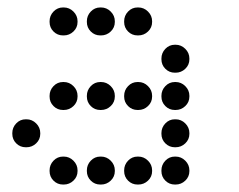

<svg xmlns="http://www.w3.org/2000/svg" viewBox="-20 -508 640 515"><path d="M149 -488Q134 -488 123.5 -477Q113 -466 113 -451V-449Q113 -434 123.5 -423.5Q134 -413 149 -413H151Q166 -413 177 -423.5Q188 -434 188 -449V-451Q188 -466 177 -477Q166 -488 151 -488ZM249 -488Q234 -488 223.5 -477Q213 -466 213 -451V-449Q213 -434 223.5 -423.5Q234 -413 249 -413H251Q266 -413 277 -423.5Q288 -434 288 -449V-451Q288 -466 277 -477Q266 -488 251 -488ZM349 -488Q334 -488 323.5 -477Q313 -466 313 -451V-449Q313 -434 323.5 -423.5Q334 -413 349 -413H351Q366 -413 377 -423.5Q388 -434 388 -449V-451Q388 -466 377 -477Q366 -488 351 -488ZM449 -388Q434 -388 423.5 -377Q413 -366 413 -351V-349Q413 -334 423.5 -323.5Q434 -313 449 -313H451Q466 -313 477 -323.5Q488 -334 488 -349V-351Q488 -366 477 -377Q466 -388 451 -388ZM149 -288Q134 -288 123.5 -277Q113 -266 113 -251V-249Q113 -234 123.5 -223.5Q134 -213 149 -213H151Q166 -213 177 -223.5Q188 -234 188 -249V-251Q188 -266 177 -277Q166 -288 151 -288ZM249 -288Q234 -288 223.5 -277Q213 -266 213 -251V-249Q213 -234 223.5 -223.5Q234 -213 249 -213H251Q266 -213 277 -223.5Q288 -234 288 -249V-251Q288 -266 277 -277Q266 -288 251 -288ZM349 -288Q334 -288 323.5 -277Q313 -266 313 -251V-249Q313 -234 323.5 -223.5Q334 -213 349 -213H351Q366 -213 377 -223.5Q388 -234 388 -249V-251Q388 -266 377 -277Q366 -288 351 -288ZM449 -288Q434 -288 423.5 -277Q413 -266 413 -251V-249Q413 -234 423.5 -223.5Q434 -213 449 -213H451Q466 -213 477 -223.5Q488 -234 488 -249V-251Q488 -266 477 -277Q466 -288 451 -288ZM49 -188Q34 -188 23.5 -177Q13 -166 13 -151V-149Q13 -134 23.5 -123.5Q34 -113 49 -113H51Q66 -113 77 -123.5Q88 -134 88 -149V-151Q88 -166 77 -177Q66 -188 51 -188ZM449 -188Q434 -188 423.5 -177Q413 -166 413 -151V-149Q413 -134 423.5 -123.5Q434 -113 449 -113H451Q466 -113 477 -123.5Q488 -134 488 -149V-151Q488 -166 477 -177Q466 -188 451 -188ZM149 -88Q134 -88 123.5 -77Q113 -66 113 -51V-49Q113 -34 123.5 -23.5Q134 -13 149 -13H151Q166 -13 177 -23.5Q188 -34 188 -49V-51Q188 -66 177 -77Q166 -88 151 -88ZM249 -88Q234 -88 223.5 -77Q213 -66 213 -51V-49Q213 -34 223.5 -23.5Q234 -13 249 -13H251Q266 -13 277 -23.5Q288 -34 288 -49V-51Q288 -66 277 -77Q266 -88 251 -88ZM349 -88Q334 -88 323.5 -77Q313 -66 313 -51V-49Q313 -34 323.5 -23.5Q334 -13 349 -13H351Q366 -13 377 -23.5Q388 -34 388 -49V-51Q388 -66 377 -77Q366 -88 351 -88ZM449 -88Q434 -88 423.5 -77Q413 -66 413 -51V-49Q413 -34 423.5 -23.5Q434 -13 449 -13H451Q466 -13 477 -23.5Q488 -34 488 -49V-51Q488 -66 477 -77Q466 -88 451 -88Z"/></svg>

Font: Doto Rounded
Style: Bold
Weight: 700
Monospace: yes
Version: Version 1.000